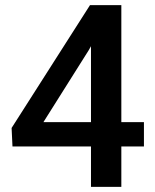

<svg xmlns="http://www.w3.org/2000/svg" viewBox="-20 -731 608 751"><path d="M454.6 -253.4H543V-158.2H454.6V0H335.9V-158.2H28.8L25.4 -230.5L332 -710.9H454.6ZM149.9 -253.4H335.9V-550.3L327.1 -534.7Z"/></svg>

Font: Vazir Medium
Style: Medium
Weight: 500
Designer: Saber Rastikerdar
Foundry: Saber Rastikerdar
Version: Version 30.0.0